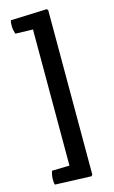

<svg xmlns="http://www.w3.org/2000/svg" viewBox="-144 -820 639 1075"><g transform="rotate(-15 175.5 -283.0)"><path d="M252 -760 141.5 -721.5V163.5L252 194.5ZM245 201.5 252 194.5 243 109 40 114.5Q37 122 34.2 135.5Q31.5 149 31.5 161.5Q31.5 168 32.2 177.5Q33 187 35 193.5ZM35 -759Q33 -752.5 32.2 -743.5Q31.5 -734.5 31.5 -727Q31.5 -714.5 34.2 -701.2Q37 -688 40 -680L243 -674.5L252 -760L245 -767Z"/></g></svg>

Font: Signika Negative Light Medium
Style: Regular
Weight: 500
Version: Version 2.001